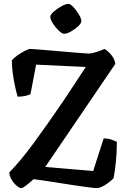

<svg xmlns="http://www.w3.org/2000/svg" viewBox="-20 -969 649 989"><path d="M90 0Q80 0 65 -13Q50 -26 39 -45Q28 -64 28 -81Q86 -140 153.5 -232Q221 -324 303 -444Q331 -486 361 -531.5Q391 -577 422 -624L166 -636L137 -484Q128 -479 110 -475Q92 -471 71 -471Q64 -494 57 -526.5Q50 -559 45.5 -593.5Q41 -628 41 -657Q50 -670 70 -684Q90 -698 109 -707.5Q128 -717 135 -717Q143 -717 173 -714.5Q203 -712 244.5 -708.5Q286 -705 327.5 -701.5Q369 -698 400 -695.5Q431 -693 440 -693Q455 -694 480.5 -702.5Q506 -711 518 -717Q534 -708 552 -687.5Q570 -667 574 -640L213 -109L460 -88L514 -256Q537 -256 555 -249.5Q573 -243 582 -238Q582 -183 576.5 -132Q571 -81 565 -51Q547 -32 521 -16Q495 0 480 0Q467 0 433 -4.5Q399 -9 356 -15.5Q313 -22 270 -29Q227 -36 195 -40.5Q163 -45 153 -46Q133 -28 115 -14Q97 0 90 0ZM310 -795Q300 -795 283 -811Q266 -827 252.5 -848Q239 -869 239 -882Q239 -894 257 -909.5Q275 -925 297 -937Q319 -949 332 -949Q343 -949 358.5 -932Q374 -915 386.5 -894Q399 -873 399 -860Q399 -849 382.5 -833.5Q366 -818 345 -806.5Q324 -795 310 -795Z"/></svg>

Font: Texturina 72pt
Style: Bold
Weight: 700
Designer: Guillermo Torres Carreño
Foundry: Omnibus-Type
Version: Version 1.002; ttfautohint (v1.8.3)